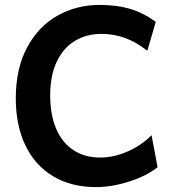

<svg xmlns="http://www.w3.org/2000/svg" viewBox="-20 -745 716 777"><path d="M368.7 12.2Q268.6 12.2 195.3 -31.5Q122.1 -75.2 83 -156.2Q43.9 -237.3 43.9 -346.7Q43.9 -467.8 89.8 -553.2Q135.7 -638.7 212.9 -681.9Q290 -725.1 383.3 -725.1Q452.1 -725.1 505.4 -709.5Q558.6 -693.8 610.4 -656.7L576.2 -539.6Q530.8 -575.2 485.4 -591.6Q439.9 -607.9 390.6 -607.9Q330.1 -607.9 283.2 -579.6Q236.3 -551.3 209.7 -495.4Q183.1 -439.5 183.1 -358.9Q183.1 -280.8 207.3 -224.1Q231.4 -167.5 277.1 -137.5Q322.8 -107.4 385.7 -107.4Q440.4 -107.4 496.6 -132.1Q552.7 -156.7 593.3 -197.8L617.7 -68.4Q573.2 -32.7 502.7 -10.3Q432.1 12.2 368.7 12.2Z"/></svg>

Font: Lesson One
Style: Bold
Weight: 700
Designer: But Ko, Victor Gaultney, Annie Olsen, Julie Remington, Don Collingsworth, Eric Hays, Becca Hirsbrunner
Version: Version 1.100